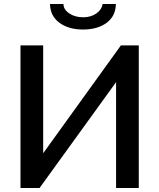

<svg xmlns="http://www.w3.org/2000/svg" viewBox="-20 -936 793 956"><path d="M557 -916Q556 -856 511 -822.5Q466 -789 393 -789Q321 -789 275.5 -823Q230 -857 229 -916H296Q296 -889 324.5 -869.5Q353 -850 394 -850Q432 -850 459 -868.5Q486 -887 491 -916ZM195 -173 582 -710H671V0H558V-527L177 0H82V-710H195Z"/></svg>

Font: Oxford Sans SemiBold
Style: Regular
Weight: 600
Designer: Matt McInerney, Pablo Impallari, Rodrigo Fuenzalida
Foundry: Matt McInerney, Pablo Impallari, Rodrigo Fuenzalida
Version: Version 3.000g; ttfautohint (v1.5) -l 8 -r 28 -G 28 -x 14 -D